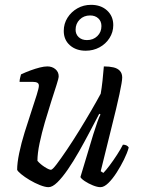

<svg xmlns="http://www.w3.org/2000/svg" viewBox="-20 -775 584 795"><path d="M181 0Q167 0 145.5 -8.5Q124 -17 103 -29.5Q82 -42 67.5 -54Q53 -66 51 -72Q51 -100 59.5 -141Q68 -182 82 -227Q96 -272 109.5 -312.5Q123 -353 132 -382Q141 -411 141 -420Q141 -429 134.5 -432.5Q128 -436 116 -436H61Q61 -444 63.5 -453.5Q66 -463 67 -467Q86 -476 106.5 -483.5Q127 -491 145 -495.5Q163 -500 176 -500Q196 -500 209.5 -488.5Q223 -477 223 -459Q223 -451 214 -423Q205 -395 192 -354.5Q179 -314 166 -269.5Q153 -225 144 -182.5Q135 -140 135 -109Q147 -95 165 -83.5Q183 -72 191 -72Q197 -72 214.5 -95Q232 -118 257 -155Q282 -192 308.5 -235Q335 -278 358.5 -318.5Q382 -359 397 -387Q401 -409 404.5 -441Q408 -473 410 -500Q433 -500 450 -496Q467 -492 476.5 -481.5Q486 -471 486 -454Q486 -438 474.5 -384.5Q463 -331 442.5 -250Q422 -169 397 -66L408 -59Q418 -69 433.5 -89.5Q449 -110 464.5 -134Q480 -158 489 -176Q498 -176 504.5 -172.5Q511 -169 513 -164Q507 -142 493.5 -114.5Q480 -87 463 -60.5Q446 -34 428.5 -17Q411 0 396 0Q383 0 364.5 -7.5Q346 -15 331 -25Q316 -35 313 -42L366 -218Q375 -247 383 -269.5Q391 -292 396 -301L391 -304Q373 -270 351.5 -229Q330 -188 307 -147.5Q284 -107 261 -73.5Q238 -40 217.5 -20Q197 0 181 0ZM335 -565Q295 -565 269.5 -587.5Q244 -610 244 -647Q244 -677 259.5 -701.5Q275 -726 300.5 -740.5Q326 -755 357 -755Q398 -755 423.5 -731.5Q449 -708 449 -671Q449 -642 433.5 -617.5Q418 -593 392 -579Q366 -565 335 -565ZM340 -609Q366 -609 383 -625.5Q400 -642 400 -667Q400 -687 387 -699Q374 -711 353 -711Q327 -711 310 -694Q293 -677 293 -652Q293 -633 306 -621Q319 -609 340 -609Z"/></svg>

Font: Texturina Medium 12pt Light
Style: Italic
Weight: 300
Italic angle: -11°
Version: Version 1.002